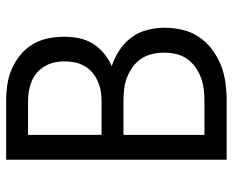

<svg xmlns="http://www.w3.org/2000/svg" viewBox="-88 -688 775 640"><g transform="rotate(-90 300.0 -367.5)"><path d="M285 0H88V-735H285Q312 -735 339 -731Q366 -727 391 -716Q416 -705 437.5 -687.5Q459 -670 473 -646.5Q487 -623 492.5 -596Q498 -569 498 -541Q498 -517 493 -492Q488 -467 475 -446Q462 -425 442.5 -409Q423 -393 400 -383Q428 -374 453 -357.5Q478 -341 495.5 -317.5Q513 -294 520.5 -265Q528 -236 528 -207Q528 -177 521 -147Q514 -117 497 -92Q480 -67 455.5 -48.5Q431 -30 403 -19Q375 -8 345 -4Q315 0 285 0ZM171 -417H285Q302 -417 318.5 -420Q335 -423 350.5 -430Q366 -437 379 -448Q392 -459 400.5 -474Q409 -489 412.5 -506Q416 -523 416 -540Q416 -557 412.5 -573.5Q409 -590 400.5 -605Q392 -620 379 -631.5Q366 -643 350.5 -649.5Q335 -656 318.5 -659Q302 -662 285 -662H171ZM171 -74H285Q305 -74 324.5 -76.5Q344 -79 362.5 -86Q381 -93 397.5 -105Q414 -117 425 -133Q436 -149 440.5 -169Q445 -189 445 -208Q445 -228 440.5 -248Q436 -268 425 -284.5Q414 -301 397.5 -313Q381 -325 362.5 -332Q344 -339 324.5 -341.5Q305 -344 285 -344H171Z"/></g></svg>

Font: R Plex Mono
Style: Regular
Weight: 400
Monospace: yes
Designer: Belleve Invis
Foundry: Belleve Invis
Version: Version 31.8.0